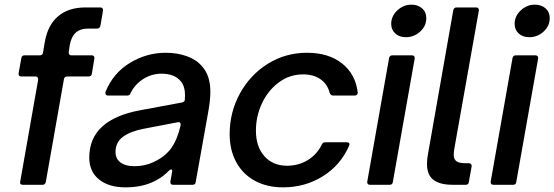

<svg xmlns="http://www.w3.org/2000/svg" viewBox="-20 -795 2385 826"><path d="M177 -12Q174 0 163 0H78Q71 0 68 -4Q65 -8 67 -14L144 -451V-454Q144 -466 132 -466H72Q65 -466 62 -470Q59 -474 60 -480L72 -546Q74 -557 86 -557H151Q164 -557 165 -569L173 -616Q186 -688 230.5 -725.5Q275 -763 348 -763H411Q418 -763 421 -759Q424 -755 423 -749L412 -684Q409 -672 398 -672H357Q326 -672 306.5 -655Q287 -638 280 -601L276 -572V-568Q276 -557 287 -557H375Q381 -557 384 -553Q387 -549 386 -543L375 -477Q373 -466 361 -466H269Q257 -466 255 -454Z M364 -117Q364 -281 585 -321L762 -354Q773 -356 775 -364Q776 -372 776 -386Q776 -423 758 -445Q731 -478 675 -478Q633 -478 597 -455.5Q561 -433 542 -395Q539 -384 528 -384H445Q438 -384 435 -388.5Q432 -393 434 -400Q467 -481 539 -524.5Q611 -568 693 -568Q742 -568 783 -553.5Q824 -539 848 -511Q885 -471 885 -400Q885 -363 875 -309L822 -12Q821 0 808 0H724Q718 0 715 -4Q712 -8 713 -14L720 -53L721 -59Q721 -66 716 -66Q712 -66 708 -62Q683 -36 655 -21Q599 11 520 11Q448 11 406 -23Q364 -57 364 -117ZM641 -98Q691 -121 717.5 -159Q744 -197 757 -256V-260Q757 -272 744 -269L598 -241Q541 -230 509 -206.5Q477 -183 477 -141Q477 -112 498.5 -96Q520 -80 558 -80Q604 -80 641 -98Z M968 -218Q968 -312 1012 -392.5Q1056 -473 1132 -520.5Q1208 -568 1301 -568Q1393 -568 1451 -522.5Q1509 -477 1519 -398V-396Q1519 -391 1515.5 -387.5Q1512 -384 1507 -384H1413Q1403 -384 1398 -396Q1389 -433 1359 -454Q1329 -475 1284 -475Q1226 -475 1179.5 -440.5Q1133 -406 1107 -350.5Q1081 -295 1081 -233Q1081 -164 1117.5 -123Q1154 -82 1215 -82Q1265 -82 1304.5 -106.5Q1344 -131 1365 -174Q1369 -183 1380 -183H1471Q1479 -183 1482 -179Q1485 -175 1482 -168Q1445 -84 1368.5 -36.5Q1292 11 1198 11Q1128 11 1076 -17.5Q1024 -46 996 -98Q968 -150 968 -218Z M1670 -12Q1669 0 1656 0H1572Q1565 0 1562 -4Q1559 -8 1560 -14L1654 -546Q1657 -557 1668 -557H1752Q1759 -557 1762 -553Q1765 -549 1764 -543ZM1663 -692Q1663 -726 1689.5 -750.5Q1716 -775 1750 -775Q1778 -775 1796 -759Q1814 -743 1814 -717Q1814 -683 1787.5 -659Q1761 -635 1726 -635Q1698 -635 1680.5 -651Q1663 -667 1663 -692Z M1997 -12Q1996 0 1983 0H1928Q1873 0 1845 -21Q1817 -42 1817 -90Q1817 -111 1821 -131L1930 -751Q1933 -763 1944 -763H2028Q2035 -763 2038 -759Q2041 -755 2040 -749L1935 -158Q1932 -142 1932 -129Q1932 -110 1943.5 -101.5Q1955 -93 1980 -93H1997Q2003 -93 2006.5 -89Q2010 -85 2009 -79Z M2201 -12Q2200 0 2187 0H2103Q2096 0 2093 -4Q2090 -8 2091 -14L2185 -546Q2188 -557 2199 -557H2283Q2290 -557 2293 -553Q2296 -549 2295 -543ZM2194 -692Q2194 -726 2220.5 -750.5Q2247 -775 2281 -775Q2309 -775 2327 -759Q2345 -743 2345 -717Q2345 -683 2318.5 -659Q2292 -635 2257 -635Q2229 -635 2211.5 -651Q2194 -667 2194 -692Z"/></svg>

Font: Open Sauce Two Medium Italic
Style: Regular
Weight: 500
Italic angle: -10°
Designer: Alfredo Marco Pradil
Foundry: Creative Sauce Fz LLC
Version: Version 1.477